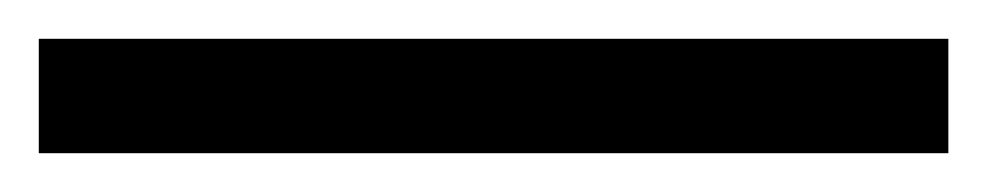

<svg xmlns="http://www.w3.org/2000/svg" viewBox="-25 -839 509 99"><path d="M-5 -760H464V-819H-5Z"/></svg>

Font: Noto Serif Balinese
Style: Regular
Weight: 400
Designer: Monotype Design Team
Foundry: Monotype Imaging Inc.
Version: Version 2.005